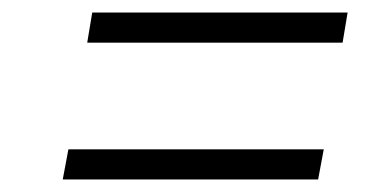

<svg xmlns="http://www.w3.org/2000/svg" viewBox="-20 -487 622 306"><path d="M80 -201 89 -249H496L487 -201ZM119 -419 127 -467H534L526 -419Z"/></svg>

Font: Gantari Light
Style: Italic
Weight: 300
Italic angle: -10°
Version: Version 1.000